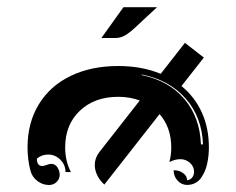

<svg xmlns="http://www.w3.org/2000/svg" viewBox="-20 -665 675 548"><path d="M58.6 -244.1Q58.6 -314.2 90.6 -366.9Q122.6 -419.7 181.3 -448.1Q240 -476.6 317.4 -476.6Q384.8 -476.6 438.7 -454.3L507.8 -542.7L561.8 -500.7L498 -419.4Q535.9 -388.4 556 -344Q576.2 -299.6 576.2 -244.1Q576.2 -232.9 575.1 -221.8Q574 -210.7 571.4 -198.2Q568.8 -185.8 564.1 -175.2Q559.3 -164.6 552.9 -155.9Q546.4 -147.2 536.4 -142.2Q526.4 -137.2 513.9 -137.2Q498 -137.2 486.8 -149.5Q475.6 -161.9 475.6 -179.2Q491.5 -179.2 502.7 -170.9Q513.9 -162.6 513.9 -150.9Q522.2 -150.9 528.1 -157.8Q533.9 -164.8 533.9 -174.6Q533.9 -189.7 522.2 -200.2Q510.5 -210.7 494.9 -210.7Q479.2 -210.7 463.4 -202.4Q468.8 -222.2 468.8 -244.1Q468.8 -301 435.5 -339.4L277.8 -138.2Q264.6 -150.1 257.6 -164.7Q250.5 -179.2 250.5 -194.1Q250.5 -213.9 263.4 -230.7L378.9 -378.2Q350.6 -388.7 317.4 -388.7Q250 -388.7 208 -349Q166 -309.3 166 -244.1Q166 -205.1 182.4 -173.8H167Q167 -194.3 152.3 -209.1Q137.7 -223.9 117.2 -223.9Q99.1 -223.9 85.2 -212.2Q85.2 -191.4 100.3 -191.2Q105.5 -191.2 113.2 -194.2Q120.8 -197.3 126 -197.3Q137.5 -197.3 143.9 -187.3Q150.4 -177.2 150.4 -166.3Q150.4 -154.1 141.5 -145.5Q132.6 -137 120.1 -137Q101.6 -137 86.7 -148.4Q71.8 -159.9 67.1 -177.2Q58.6 -209 58.6 -244.1ZM384.3 -450.7Q461.9 -434.8 506.3 -382.3Q550.8 -329.8 553.5 -252.9H559.3Q556.6 -330.3 510.3 -383.3Q463.9 -436.3 384.8 -452.4ZM269.5 -556.6 331.5 -643.3Q332.3 -644.5 334.2 -644.5H428.2L366.7 -587.2Q350.8 -572.3 337.9 -564.5Q325 -556.6 310.1 -556.6Z"/></svg>

Font: AgreloyInT3
Style: Medium
Weight: 400
Designer: gluk
Foundry: gluk
Version: Version 0.27